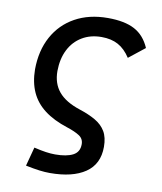

<svg xmlns="http://www.w3.org/2000/svg" viewBox="-85 -595 756 898"><g transform="rotate(10 293.0 -146.5)"><path d="M212.4 233.9Q189.5 233.9 162.8 230.5Q136.2 227.1 97.2 219.2L121.1 129.4Q154.3 137.2 177.7 140.6Q201.2 144 222.2 144Q275.9 144 306.2 128.4Q336.4 112.8 336.4 75.7Q336.4 49.8 315.2 35.9Q293.9 22 256.3 9.8Q189.5 -11.7 146.2 -44.7Q103 -77.6 82 -124Q61 -170.4 60.5 -231.4Q61 -320.8 97.4 -387.5Q133.8 -454.1 200 -490.7Q266.1 -527.3 355 -527.3Q435.1 -527.3 482.4 -502Q529.8 -476.6 554.2 -419.9L478.5 -359.9Q453.1 -398.9 420.4 -416.7Q387.7 -434.6 341.3 -434.6Q288.6 -434.6 248.8 -410.6Q209 -386.7 187.3 -343.5Q165.5 -300.3 165 -242.2Q165 -183.1 197.5 -144.3Q230 -105.5 298.8 -83Q343.8 -68.4 375.5 -50Q407.2 -31.7 424.1 -3.4Q440.9 24.9 440.9 69.8Q440.9 151.9 380.6 192.9Q320.3 233.9 212.4 233.9Z"/></g></svg>

Font: Cascadia Code PL
Style: Italic
Weight: 400
Italic angle: -10°
Monospace: yes
Designer: Aaron Bell
Foundry: Saja Typeworks
Version: Version 2404.023